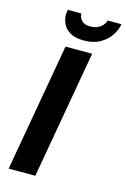

<svg xmlns="http://www.w3.org/2000/svg" viewBox="-131 -934 654 995"><g transform="rotate(15 196.0 -437.0)"><path d="M21 0 142 -687H285L164 0ZM225 -742Q180 -742 153 -757Q126 -772 113.5 -796.5Q101 -821 101 -847Q101 -854 102 -860.5Q103 -867 104 -874H177Q177 -870 177.5 -866.5Q178 -863 179 -859Q182 -850 188.5 -841Q195 -832 207 -826.5Q219 -821 238 -821Q262 -821 279 -829.5Q296 -838 306 -850.5Q316 -863 318 -874H392Q387 -843 367 -813Q347 -783 312 -762.5Q277 -742 225 -742Z"/></g></svg>

Font: Archivo SemiCondensed
Style: Bold Italic
Weight: 700
Width: 4
Italic angle: -10°
Designer: Hector Gatti
Foundry: Omnibus-Type
Version: Version 2.001